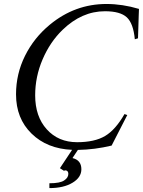

<svg xmlns="http://www.w3.org/2000/svg" viewBox="-20 -755 722 970"><path d="M510.3 -698.2Q393.1 -698.2 295.9 -604Q232.9 -543 195.3 -455.3Q157.7 -367.7 157.7 -273.4Q157.7 -166.5 216.3 -101.6Q274.9 -36.6 369.6 -36.6Q458 -36.6 510.7 -67.9Q563.5 -99.1 608.9 -178.7L623 -173.8Q581.5 -93.8 543.9 -19.5Q458.5 1 373.5 2.4L346.2 43.5Q391.1 54.2 391.1 100.1Q391.1 141.1 346.7 168Q301.8 195.3 229.5 195.3V170.9Q284.2 170.9 304.7 156.2Q325.2 142.6 325.2 123.5Q325.2 112.3 318.1 107.9Q311 103.5 303.2 107.9L282.7 94.7L344.2 2Q217.8 -3.4 139.4 -80.1Q61 -156.7 61 -278.3Q61 -381.8 106.4 -473.1Q151.9 -564.5 231.9 -630.4Q358.4 -734.9 518.1 -734.9Q598.6 -734.9 682.1 -710Q681.6 -698.7 680.9 -678.7Q680.2 -658.7 679.2 -624Q678.2 -589.4 677.2 -561.5L661.1 -556.6Q653.8 -636.7 620.6 -667.5Q587.4 -698.2 510.3 -698.2Z"/></svg>

Font: Flanker
Style: Italic
Weight: 400
Italic angle: -12°
Designer: Flanker
Version: Version 2.027